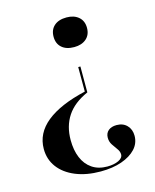

<svg xmlns="http://www.w3.org/2000/svg" viewBox="-98 -496 611 756"><g transform="rotate(-15 207.5 -117.5)"><path d="M219.4 192.7Q161.3 192.7 117.3 174.6Q73.4 156.5 49.2 124.2Q25 91.9 25 49.2Q25 -14.5 79.8 -58.9Q134.7 -103.2 239.5 -127.4V-227.4H248.4V-121.8Q190.3 -96 163.3 -54.8Q136.3 -13.7 136.3 42.7Q136.3 83.9 149.2 114.9Q162.1 146 187.5 163.3Q212.9 180.6 249.2 180.6Q276.6 180.6 295.2 171.8Q313.7 162.9 313.7 148.4Q313.7 136.3 305.2 125Q296.8 113.7 288.3 100.8Q279.8 87.9 279.8 71.8Q279.8 53.2 292.3 42.7Q304.8 32.3 325.8 32.3Q352.4 32.3 368.1 48.8Q383.9 65.3 383.9 91.1Q383.9 121.8 362.9 144.4Q341.9 166.9 305.2 179.8Q268.5 192.7 219.4 192.7ZM245.2 -307.3Q212.9 -307.3 194.8 -323.4Q176.6 -339.5 176.6 -367.7Q176.6 -396 194.8 -412.1Q212.9 -428.2 245.2 -428.2Q275.8 -428.2 294.4 -412.1Q312.9 -396 312.9 -367.7Q312.9 -339.5 294.4 -323.4Q275.8 -307.3 245.2 -307.3Z"/></g></svg>

Font: Playfair 144pt
Style: Bold
Weight: 700
Version: Version 2.001;gftools[0.9.30]